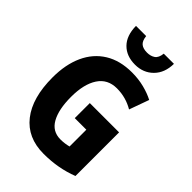

<svg xmlns="http://www.w3.org/2000/svg" viewBox="-273 -1053 1173 1173"><g transform="rotate(45 313.5 -466.0)"><path d="M317 -409H570V-32Q516 -11 458 -0.5Q400 10 336 10Q197 10 121 -86.5Q45 -183 45 -359Q45 -471 82.5 -553Q120 -635 192 -679.5Q264 -724 367 -724Q423 -724 472.5 -711.5Q522 -699 560 -679L514 -551Q482 -570 446 -580Q410 -590 371 -590Q291 -590 250 -527.5Q209 -465 209 -355Q209 -247 243 -186Q277 -125 347 -125Q366 -125 384 -127.5Q402 -130 417 -134V-279H317ZM511 -942Q510 -863 463.5 -816.5Q417 -770 346 -770Q272 -770 228 -814.5Q184 -859 183 -942H271Q275 -904 293.5 -889Q312 -874 346 -874Q377 -874 398 -888.5Q419 -903 423 -942Z"/></g></svg>

Font: Noto Sans Myanmar Condensed ExtraBold
Style: Regular
Weight: 800
Width: 3
Designer: Monotype Design Team
Foundry: Monotype Imaging Inc.
Version: Version 2.107; ttfautohint (v1.8.4.7-5d5b)